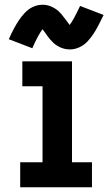

<svg xmlns="http://www.w3.org/2000/svg" viewBox="-20 -788 472 808"><path d="M65 0H367V-105H283V-530H74V-425H159V-105H65ZM274 -580Q295 -580 315 -589.5Q335 -599 349 -614.5Q363 -630 373 -645Q383 -660 393.5 -680Q404 -700 416 -725L317 -763Q303 -733 292 -713Q281 -693 273 -683Q265 -694 256.5 -705.5Q248 -717 237.5 -729.5Q227 -742 215 -750Q203 -758 189 -763Q175 -768 159 -768Q137 -768 117.5 -758.5Q98 -749 83.5 -733Q69 -717 59 -702Q49 -687 38.5 -667.5Q28 -648 17 -623L116 -585Q129 -615 140 -635Q151 -655 159 -665Q164 -659 169.5 -651Q175 -643 180 -636Q185 -629 191.5 -621.5Q198 -614 205 -607.5Q212 -601 220 -596Q228 -591 236.5 -587.5Q245 -584 254.5 -582Q264 -580 274 -580Z"/></svg>

Font: Iosevka Sparkle
Style: Bold
Weight: 700
Designer: Belleve Invis
Foundry: Belleve Invis
Version: Version 4.5.0; ttfautohint (v1.8.3)